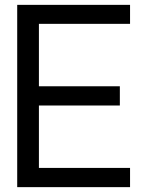

<svg xmlns="http://www.w3.org/2000/svg" viewBox="-20 -770 612 790"><path d="M140.1 -671.9V-415H473.1V-335.9H140.1V-79.1H515.1V0H50.8V-750H515.1V-671.9Z"/></svg>

Font: Oakes Grotesk
Style: Regular
Weight: 400
Designer: Samuel Oakes
Foundry: Samuel Oakes
Version: Version 1.0 | wf-rip DC20170320